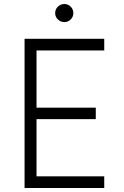

<svg xmlns="http://www.w3.org/2000/svg" viewBox="-20 -945 622 965"><path d="M303.7 -834Q284.7 -834 271 -847.2Q257.3 -860.4 257.3 -878.9Q257.3 -898.4 271 -911.6Q284.7 -924.8 303.7 -924.8Q321.8 -924.8 335.2 -911.6Q348.6 -898.4 348.6 -878.9Q348.6 -860.4 335.2 -847.2Q321.8 -834 303.7 -834ZM503.9 -691.4H163.6V-403.8H461.4V-346.2H163.6V-58.6H503.9V0H103.5V-750H503.9Z"/></svg>

Font: Now Alt Light
Style: Regular
Weight: 300
Designer: Alfredo Marco Pradil
Foundry: Alfredo Marco Pradil
Version: Version 1.002;PS 001.002;hotconv 1.0.88;makeotf.lib2.5.64775